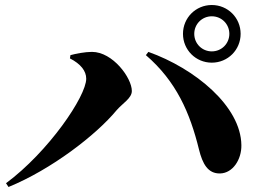

<svg xmlns="http://www.w3.org/2000/svg" viewBox="-20 -794 1040 766"><path d="M710 -659C710 -595 761 -544 825 -544C889 -544 940 -595 940 -659C940 -723 889 -774 825 -774C761 -774 710 -723 710 -659ZM755 -659C755 -698 786 -729 825 -729C864 -729 895 -698 895 -659C895 -620 864 -589 825 -589C786 -589 755 -620 755 -659ZM259 -561C302 -539 324 -511 324 -480C324 -410 174 -189 4 -63L14 -48C185 -118 363 -255 445 -354C469 -382 506 -402 506 -431C506 -483 430 -587 347 -587C319 -587 283 -580 261 -574ZM858 -102C909 -103 944 -158 943 -215C941 -371 757 -521 572 -587L562 -574C683 -470 738 -344 774 -197C788 -141 809 -101 858 -102Z"/></svg>

Font: Noto Serif CJK SC Black
Style: Regular
Weight: 900
Designer: Ryoko NISHIZUKA 西塚涼子 (kana & ideographs); Frank Grießhammer (Latin, Greek & Cyrillic); Wenlong ZHANG 张文龙 (bopomofo); San
Foundry: Adobe
Version: Version 2.001;hotconv 1.1.0;makeotfexe 2.6.0